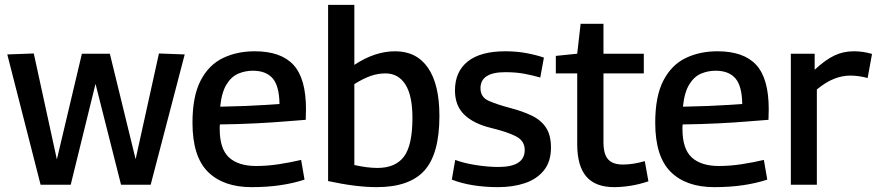

<svg xmlns="http://www.w3.org/2000/svg" viewBox="-20 -760 3611 790"><path d="M147 0 10 -536 119 -540 214 -104 317 -539H432L538 -105L634 -540L740 -536L600 0H478L373 -415L271 0Z M1015 10Q899 10 835.5 -53Q772 -116 772 -255Q772 -364 805.5 -428.5Q839 -493 897 -521Q955 -549 1028 -549Q1136 -549 1187.5 -493Q1239 -437 1239 -311Q1239 -304 1238.5 -291Q1238 -278 1238 -267Q1208 -265 1155 -260.5Q1102 -256 1032.5 -252.5Q963 -249 885 -248Q884 -243 884 -239Q884 -235 884 -230Q884 -147 922.5 -112Q961 -77 1034 -77Q1080 -77 1128.5 -84.5Q1177 -92 1219 -102L1233 -21Q1188 -6 1133.5 2Q1079 10 1015 10ZM886 -321Q941 -322 991 -324Q1041 -326 1077.5 -328.5Q1114 -331 1130 -332Q1129 -406 1102 -437.5Q1075 -469 1020 -469Q989 -469 960.5 -457Q932 -445 912 -412.5Q892 -380 886 -321Z M1330 -15V-740H1438V-493Q1522 -549 1606 -549Q1694 -549 1741 -481Q1788 -413 1788 -283Q1788 -127 1726.5 -58.5Q1665 10 1530 10Q1445 10 1330 -15ZM1438 -81Q1492 -69 1533 -69Q1607 -69 1642 -115.5Q1677 -162 1677 -275Q1677 -367 1648 -412.5Q1619 -458 1566 -458Q1535 -458 1505 -447.5Q1475 -437 1438 -414Z M1839 -21 1853 -102Q1887 -89 1937 -81Q1987 -73 2031 -73Q2139 -73 2139 -143Q2139 -180 2104 -198.5Q2069 -217 1999 -234Q1929 -251 1890.5 -288Q1852 -325 1852 -388Q1852 -465 1904.5 -507Q1957 -549 2059 -549Q2105 -549 2145.5 -541.5Q2186 -534 2218 -523L2203 -441Q2172 -450 2137.5 -456.5Q2103 -463 2059 -463Q1957 -463 1957 -397Q1957 -360 1991 -345Q2025 -330 2082 -315Q2131 -302 2168.5 -284Q2206 -266 2226.5 -235Q2247 -204 2247 -153Q2247 -95 2218 -59Q2189 -23 2140 -6.5Q2091 10 2029 10Q1977 10 1928.5 2.5Q1880 -5 1839 -21Z M2507 10Q2430 10 2392.5 -33.5Q2355 -77 2355 -167V-458H2267V-530L2355 -539L2369 -662H2463V-539H2629V-458H2463V-175Q2463 -126 2482 -104.5Q2501 -83 2543 -83Q2564 -83 2586.5 -86.5Q2609 -90 2633 -97L2648 -14Q2609 -1 2573.5 4.5Q2538 10 2507 10Z M2919 10Q2803 10 2739.5 -53Q2676 -116 2676 -255Q2676 -364 2709.5 -428.5Q2743 -493 2801 -521Q2859 -549 2932 -549Q3040 -549 3091.5 -493Q3143 -437 3143 -311Q3143 -304 3142.5 -291Q3142 -278 3142 -267Q3112 -265 3059 -260.5Q3006 -256 2936.5 -252.5Q2867 -249 2789 -248Q2788 -243 2788 -239Q2788 -235 2788 -230Q2788 -147 2826.5 -112Q2865 -77 2938 -77Q2984 -77 3032.5 -84.5Q3081 -92 3123 -102L3137 -21Q3092 -6 3037.5 2Q2983 10 2919 10ZM2790 -321Q2845 -322 2895 -324Q2945 -326 2981.5 -328.5Q3018 -331 3034 -332Q3033 -406 3006 -437.5Q2979 -469 2924 -469Q2893 -469 2864.5 -457Q2836 -445 2816 -412.5Q2796 -380 2790 -321Z M3332 -539V-473Q3375 -513 3412 -531Q3449 -549 3493 -549Q3532 -549 3568 -538L3550 -439Q3513 -449 3478 -449Q3446 -449 3412.5 -436Q3379 -423 3341 -392V0H3234V-539Z"/></svg>

Font: Georama Medium
Style: Regular
Weight: 500
Designer: Jean-Baptiste Levee
Foundry: Production Type
Version: Version 1.000